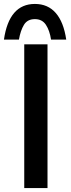

<svg xmlns="http://www.w3.org/2000/svg" viewBox="-23 -954 361 974"><path d="M100 -729H218V0H100ZM154 -934Q220 -934 260 -888Q300 -842 313 -753H236Q229 -799 210 -828Q191 -857 154 -857Q116 -857 98.5 -828Q81 -799 73 -753H-3Q23 -934 154 -934Z"/></svg>

Font: Reem Kufi Medium
Style: Regular
Weight: 500
Designer: Khaled Hosny
Version: Version 1.001